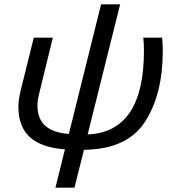

<svg xmlns="http://www.w3.org/2000/svg" viewBox="-20 -682 808 887"><path d="M368 10 324 185H236L280 8Q172 0 118.5 -48Q65 -96 65 -189Q65 -220 76 -266L136 -508H224L162 -254Q153 -221 153 -196Q153 -133 189 -101Q225 -69 298 -63L447 -662H535L385 -61Q645 -72 645 -447Q645 -480 642 -508H729Q732 -479 732 -447Q732 -246 649.5 -119Q567 8 368 10Z"/></svg>

Font: CST
Style: Italic
Weight: 400
Italic angle: -14°
Version: Version 1.00